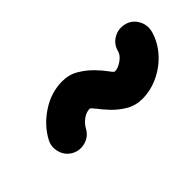

<svg xmlns="http://www.w3.org/2000/svg" viewBox="-27 -484 499 499"><g transform="rotate(-45 223.0 -234.0)"><path d="M145 -194Q135 -175 115 -169Q95 -163 77 -172Q58 -182 52 -202Q46 -222 55 -240Q74 -276 110.5 -300Q147 -324 188 -324Q213 -324 233 -312Q253 -300 268 -284.5Q283 -269 291.5 -257Q300 -245 303 -245Q315 -245 329 -255Q343 -265 346 -277Q351 -297 369 -307.5Q387 -318 408 -313Q428 -308 438.5 -290Q449 -272 444 -251Q436 -221 414.5 -196.5Q393 -172 363.5 -158Q334 -144 303 -144Q278 -144 258 -156Q238 -168 223.5 -183.5Q209 -199 200 -211Q191 -223 188 -223Q175 -223 163 -214Q151 -205 145 -194Q145 -194 145 -194Q145 -194 145 -194Z"/></g></svg>

Font: FRB American Cursive Ultra
Style: Bold Italic
Weight: 1000
Italic angle: -25°
Version: Version 2.0;Modular Font Editor K font №1